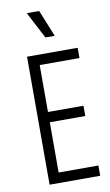

<svg xmlns="http://www.w3.org/2000/svg" viewBox="-97 -926 561 975"><g transform="rotate(-10 184.0 -439.0)"><path d="M77 0V-660H338V-607H133V-365H316V-312H133V-53H338V0ZM186 -740 114 -878H178L234 -740Z"/></g></svg>

Font: Bricolage Grotesque 10pt Condensed ExtraLight
Style: Regular
Weight: 200
Width: 3
Designer: Mathieu Triay
Foundry: Atelier Triay
Version: Version 1.000; ttfautohint (v1.8.4.7-5d5b);gftools[0.9.32]